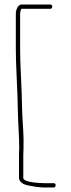

<svg xmlns="http://www.w3.org/2000/svg" viewBox="-20 -735 316 849"><path d="M50 -675V-517C50 -450 55 -384 57 -316L59 -241C60 -186 65 -135 65 -80C64 -69 64 -59 64 -48V52C64 60 68 67 77 74C93 86 116 86 138 91L158 93C165 94 172 94 179 94H217C223 94 226 90 226 84C226 78 223 75 217 75H178C159 75 83 72 83 52V-48C83 -59 84 -69 84 -80C86 -136 80 -185 78 -242L76 -317C74 -385 69 -450 69 -517V-675C69 -679 71 -692 75 -696H202C208 -696 211 -700 211 -706C211 -712 208 -715 202 -715H75C60 -715 50 -692 50 -675Z"/></svg>

Font: Electronic
Style: ExThn
Weight: 100
Version: Version 1.011